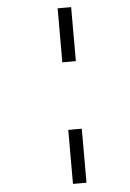

<svg xmlns="http://www.w3.org/2000/svg" viewBox="-68 -1049 802 1180"><g transform="rotate(-5 333.5 -458.5)"><path d="M416.7 -250V83.3H333.3V-250ZM416.7 -1000V-666.7H333.3V-1000Z"/></g></svg>

Font: TypoPRO Monoid
Style: Regular
Weight: 400
Width: 4
Monospace: yes
Designer: Andreas Larsen (@larsenwork)
Version: Version 0.61